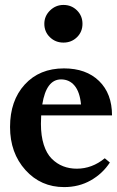

<svg xmlns="http://www.w3.org/2000/svg" viewBox="-20 -743 472 774"><path d="M158.7 -647Q158.7 -678.2 181.6 -700.7Q204.6 -723.1 235.8 -723.1Q268.1 -723.1 290.3 -701.2Q312.5 -679.2 312.5 -647Q312.5 -614.7 290.3 -593Q268.1 -571.3 235.8 -571.3Q203.6 -571.3 181.2 -593Q158.7 -614.7 158.7 -647ZM238.3 11.2Q144.5 11.2 82.5 -57.6Q20.5 -126.5 20.5 -231Q20.5 -337.4 79.8 -402.3Q139.2 -467.3 237.8 -467.3Q327.1 -467.3 379.4 -416.5Q431.6 -365.7 431.6 -277.8H146Q145 -255.4 145 -243.7Q145 -195.3 156.5 -159.4Q168 -123.5 188.7 -103Q209.5 -82.5 234.6 -72.8Q259.8 -63 289.6 -63Q351.1 -63 402.3 -105L422.9 -87.9Q393.6 -43 345.9 -15.9Q298.3 11.2 238.3 11.2ZM226.1 -422.9Q166.5 -422.9 150.4 -321.8H306.6Q301.8 -372.1 280.8 -397.5Q259.8 -422.9 226.1 -422.9Z"/></svg>

Font: Elstob 6pt
Style: Bold
Weight: 700
Designer: Peter S. Baker
Version: Version 1.015